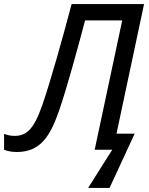

<svg xmlns="http://www.w3.org/2000/svg" viewBox="-52 -734 732 941"><path d="M485 187 608 -79H519L654 -714H299C257 -555 197 -339 155 -218C113 -98 77 -68 18 -68C-1 -68 -19 -73 -32 -78V0C-19 5 2 11 30 11C146 11 194 -66 238 -193C277 -306 331 -505 365 -634H547L412 0H498L380 187Z"/></svg>

Font: BC Sans
Style: Italic
Weight: 400
Italic angle: -12°
Designer: Monotype Design Team
Designer: Province of B.C.
Foundry: Monotype Imaging Inc.
Version: Version 2.000;GOOG;noto-source:20170915:90ef993387c0